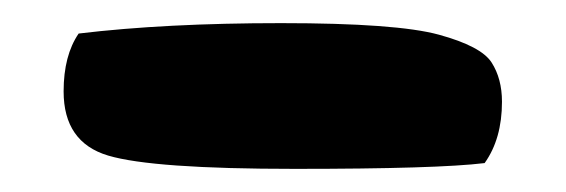

<svg xmlns="http://www.w3.org/2000/svg" viewBox="-20 -890 489 166"><path d="M399 -749Q358 -744 235 -744Q112 -744 73.5 -755.5Q35 -767 35 -811Q35 -842 48 -861Q123 -870 223 -870Q323 -870 359.5 -860Q396 -850 405 -836Q414 -822 414 -802Q414 -770 399 -749Z"/></svg>

Font: Chela One
Style: Regular
Weight: 400
Designer: Miguel Hernandez
Foundry: LatinoType
Version: Version 1.001